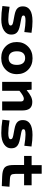

<svg xmlns="http://www.w3.org/2000/svg" viewBox="1187 -1867 695 3109"><g transform="rotate(90 1534.5 -312.5)"><path d="M540 -143.1Q540 -75.2 475.1 -30.5Q410.2 14.2 292 14.2Q192.4 14.2 77.1 -3.9L89.8 -120.1Q217.3 -99.1 296.9 -99.1Q393.1 -99.1 393.1 -137.2Q393.1 -153.8 380.9 -162.8Q368.7 -171.9 335 -179.2L229 -199.2Q184.6 -207.5 155.5 -220.2Q126.5 -232.9 110.8 -251Q95.2 -269 89.1 -289.3Q83 -309.6 83 -337.9Q83 -410.2 141.6 -450.7Q200.2 -491.2 324.2 -491.2Q408.2 -491.2 511.2 -475.1L499 -358.9Q383.3 -377.9 318.8 -377.9Q268.6 -377.9 249.8 -370.4Q231 -362.8 231 -346.2Q231 -330.1 241.7 -323Q252.4 -315.9 284.2 -309.1L387.2 -289.1Q433.6 -279.8 464.1 -266.6Q494.6 -253.4 511 -234.6Q527.3 -215.8 533.7 -194.6Q540 -173.3 540 -143.1Z M918.9 15.1Q805.2 15.1 732.9 -54.9Q660.6 -125 660.6 -237.8Q660.6 -347.7 734.4 -419.9Q808.1 -492.2 922.9 -492.2Q1036.1 -492.2 1108.4 -421.6Q1180.7 -351.1 1180.7 -238.8Q1180.7 -127.9 1107.2 -56.4Q1033.7 15.1 918.9 15.1ZM920.9 -105Q973.1 -105 1002 -137.7Q1030.8 -170.4 1030.8 -237.8Q1030.8 -303.7 1002.2 -337.9Q973.6 -372.1 920.9 -372.1Q869.1 -372.1 839.8 -339.1Q810.5 -306.2 810.5 -238.8Q810.5 -172.4 839.1 -138.7Q867.7 -105 920.9 -105Z M1431.6 -477.1 1439.5 -396Q1499 -445.3 1543 -466.6Q1586.9 -487.8 1631.3 -487.8Q1702.1 -487.8 1735.4 -448Q1768.6 -408.2 1768.6 -327.1V0H1623.5V-299.8Q1623.5 -326.2 1612.5 -338.6Q1601.6 -351.1 1576.7 -351.1Q1537.6 -351.1 1450.7 -279.8V0H1305.7V-477.1Z M2381.3 -143.1Q2381.3 -75.2 2316.4 -30.5Q2251.5 14.2 2133.3 14.2Q2033.7 14.2 1918.5 -3.9L1931.2 -120.1Q2058.6 -99.1 2138.2 -99.1Q2234.4 -99.1 2234.4 -137.2Q2234.4 -153.8 2222.2 -162.8Q2210 -171.9 2176.3 -179.2L2070.3 -199.2Q2025.9 -207.5 1996.8 -220.2Q1967.8 -232.9 1952.1 -251Q1936.5 -269 1930.4 -289.3Q1924.3 -309.6 1924.3 -337.9Q1924.3 -410.2 1982.9 -450.7Q2041.5 -491.2 2165.5 -491.2Q2249.5 -491.2 2352.5 -475.1L2340.3 -358.9Q2224.6 -377.9 2160.2 -377.9Q2109.9 -377.9 2091.1 -370.4Q2072.3 -362.8 2072.3 -346.2Q2072.3 -330.1 2083 -323Q2093.8 -315.9 2125.5 -309.1L2228.5 -289.1Q2274.9 -279.8 2305.4 -266.6Q2335.9 -253.4 2352.3 -234.6Q2368.7 -215.8 2375 -194.6Q2381.3 -173.3 2381.3 -143.1Z M2651.9 -198.2V-355H2504.9V-477.1H2654.3V-640.1H2793V-477.1H2980V-355H2795.9V-212.9Q2795.9 -164.1 2811.8 -146.5Q2827.6 -128.9 2875 -126L3003.9 -118.2L2993.2 5.9L2839.8 0Q2792 -2 2760.5 -9.3Q2729 -16.6 2707 -29.8Q2685.1 -43 2673.3 -66.4Q2661.6 -89.8 2656.7 -120.6Q2651.9 -151.4 2651.9 -198.2Z"/></g></svg>

Font: IntelOne Mono Bold
Style: Regular
Weight: 700
Designer: Fred Shallcrass
Foundry: Frere-Jones Type LLC
Version: Version 1.200;hotconv 1.1.0;makeotfexe 2.6.0;FJTRelease1.2